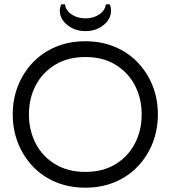

<svg xmlns="http://www.w3.org/2000/svg" viewBox="-20 -861 790 889"><path d="M375 8Q300 8 238 -18Q176 -44 131.5 -91Q87 -138 63 -199.5Q39 -261 39 -331Q39 -402 63 -463Q87 -524 131.5 -571Q176 -618 238 -644Q300 -670 375 -670Q450 -670 512 -644Q574 -618 618.5 -571Q663 -524 687 -463Q711 -402 711 -331Q711 -261 687 -199.5Q663 -138 618.5 -91Q574 -44 512 -18Q450 8 375 8ZM375 -65Q456 -65 514.5 -100.5Q573 -136 604.5 -196.5Q636 -257 636 -331Q636 -406 604.5 -466Q573 -526 514.5 -561.5Q456 -597 375 -597Q295 -597 236 -561.5Q177 -526 145.5 -466Q114 -406 114 -331Q114 -257 145.5 -196.5Q177 -136 236 -100.5Q295 -65 375 -65ZM376 -717Q327 -717 292 -745Q257 -773 257 -812Q257 -820 259 -827Q261 -834 263 -841H281Q284 -813 311 -794.5Q338 -776 376 -776Q413 -776 440 -794.5Q467 -813 470 -841H488Q494 -828 494 -812Q494 -773 459.5 -745Q425 -717 376 -717Z"/></svg>

Font: Questrial
Style: Regular
Weight: 400
Designer: Joe Prince, Laura Meseguer
Foundry: Joe Prince, Laura Meseguer
Version: Version 2.000; ttfautohint (v1.8.3)